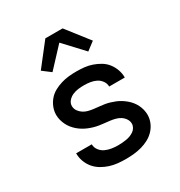

<svg xmlns="http://www.w3.org/2000/svg" viewBox="-180 -889 960 1022"><g transform="rotate(-30 300.0 -377.5)"><path d="M299 8Q274 8 249 5.5Q224 3 200.5 -4.5Q177 -12 155 -25Q133 -38 117 -57Q101 -76 92 -100Q83 -124 83 -149V-151H179V-150Q179 -131 191.5 -114.5Q204 -98 222 -90Q240 -82 259.5 -79Q279 -76 299 -76Q311 -76 323.5 -77Q336 -78 348.5 -80Q361 -82 373 -86.5Q385 -91 395.5 -98Q406 -105 412.5 -116.5Q419 -128 419 -140Q419 -156 409.5 -170Q400 -184 386.5 -192.5Q373 -201 357.5 -205Q342 -209 326 -211Q310 -213 294.5 -214.5Q279 -216 263 -218.5Q247 -221 231.5 -225.5Q216 -230 201.5 -236Q187 -242 173 -250.5Q159 -259 147 -269.5Q135 -280 125 -292.5Q115 -305 108 -319.5Q101 -334 97 -349.5Q93 -365 93 -381Q93 -405 102 -427.5Q111 -450 126.5 -468Q142 -486 163 -497.5Q184 -509 207 -516Q230 -523 253.5 -525.5Q277 -528 301 -528Q325 -528 349.5 -525.5Q374 -523 397 -515Q420 -507 441 -494.5Q462 -482 477 -463Q492 -444 500.5 -420.5Q509 -397 509 -373V-371H413V-372Q413 -390 401.5 -406Q390 -422 373.5 -430Q357 -438 338.5 -441Q320 -444 301 -444Q283 -444 265.5 -442Q248 -440 231 -433Q214 -426 201.5 -412Q189 -398 189 -380Q189 -364 198 -350.5Q207 -337 220.5 -328Q234 -319 249.5 -315Q265 -311 281 -309Q297 -307 313 -305.5Q329 -304 345 -301.5Q361 -299 376 -294.5Q391 -290 406 -284Q421 -278 434.5 -269.5Q448 -261 460.5 -250.5Q473 -240 483 -227.5Q493 -215 500 -201Q507 -187 511 -171Q515 -155 515 -139Q515 -115 505.5 -92Q496 -69 479 -51Q462 -33 440.5 -21.5Q419 -10 395.5 -3.5Q372 3 347.5 5.5Q323 8 299 8ZM190 -588 140 -626 247 -763H353L460 -626L410 -588L300 -706Z"/></g></svg>

Font: Iosevka Fixed Medium Extended
Style: Regular
Weight: 500
Width: 7
Monospace: yes
Designer: Belleve Invis
Foundry: Belleve Invis
Version: Version 24.1.1; ttfautohint (v1.8.4)